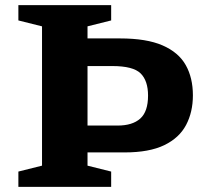

<svg xmlns="http://www.w3.org/2000/svg" viewBox="-20 -727 818 747"><path d="M412.5 -59.5V0H51.5V-59.5L143.5 -82.5V-624.5L51.5 -647.5V-707H412.5V-647.5L320.5 -624.5V-577.5H447.5Q550 -577.5 612.2 -550.5Q674.5 -523.5 702.5 -474Q730.5 -424.5 730.5 -356Q730.5 -291 704 -240.8Q677.5 -190.5 619 -162.2Q560.5 -134 465 -134H320.5V-82.5ZM556 -355Q556 -413 527 -441.5Q498 -470 417 -470H320.5V-238.5H437.5Q495.5 -238.5 525.8 -265.8Q556 -293 556 -355Z"/></svg>

Font: Newsreader Caption SemiBold
Style: Regular
Weight: 600
Designer: Hugues Gentile
Foundry: Production Type
Version: Version 1.001